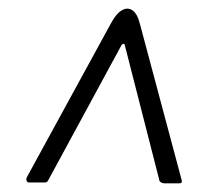

<svg xmlns="http://www.w3.org/2000/svg" viewBox="-20 -560 516 444"><path d="M269 -454Q268 -460 264.5 -458.5Q261 -457 259 -452L92 -144Q90 -140 88 -139Q86 -138 82 -138H47Q43 -138 41.5 -142Q40 -146 42 -150L236 -505Q248 -528 261.5 -536Q275 -544 286.5 -536Q298 -528 304 -503L400 -144Q401 -140 400 -138Q399 -136 394 -136H360Q356 -136 352 -138.5Q348 -141 348 -145Z"/></svg>

Font: Libre Franklin ExtraLight
Style: Italic
Weight: 250
Italic angle: -8°
Designer: Pablo Impallari, Rodrigo Fuenzalida, Nhung Nguyen
Foundry: Impallari Type
Version: Version 3.000